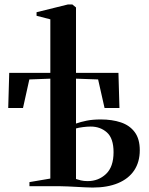

<svg xmlns="http://www.w3.org/2000/svg" viewBox="-20 -838 670 864"><path d="M397 6Q382.5 6 364 5Q345.5 4 325.5 3Q305.5 2 286.5 1Q267.5 0 251.5 0H112.5V-18.5L206.5 -34.5V-484L112 -480.5L83.5 -352H17L21.5 -510H206.5V-751L144.5 -767V-783L286 -818H305.5L322 -804.5V-510H513L517.5 -352H450.5L421.5 -480.5L322 -484V-282Q343 -289.5 370 -295Q397 -300.5 433.5 -300.5Q484.5 -300.5 524 -287.2Q563.5 -274 586.2 -243.5Q609 -213 609 -162Q609 -109 583.8 -71.2Q558.5 -33.5 511 -13.8Q463.5 6 397 6ZM374.5 -23Q423 -23 457 -55Q491 -87 491 -153Q491 -215.5 461.2 -242Q431.5 -268.5 388 -268.5Q372.5 -268.5 353 -266Q333.5 -263.5 322 -260V-32.5Q330.5 -29.5 344 -26.2Q357.5 -23 374.5 -23Z"/></svg>

Font: Merriweather 144pt SemiBold
Style: Regular
Weight: 600
Version: Version 2.100